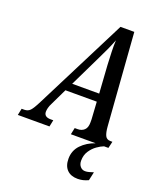

<svg xmlns="http://www.w3.org/2000/svg" viewBox="-212 -818 969 1163"><g transform="rotate(20 272.5 -237.0)"><path d="M-42 0 -33 -43H-16Q7 -43 21.5 -58Q36 -73 60 -121L360 -714H449L493 -122Q496 -82 505.5 -62.5Q515 -43 539 -43H552L542 0H300L309 -43H328Q354 -43 370.5 -58.5Q387 -74 387 -107Q387 -111 387 -117Q387 -123 387 -127L380 -239H178L128 -135Q118 -116 114.5 -101.5Q111 -87 111 -77Q111 -43 154 -43H171L162 0ZM295 -480 203 -290H377L365 -471Q363 -515 361.5 -553.5Q360 -592 362 -628Q348 -592 333 -559.5Q318 -527 295 -480ZM430 240Q386 240 361.5 215Q337 190 337 144Q337 91 372 54.5Q407 18 460 0H514Q495 7 471.5 23.5Q448 40 430.5 66.5Q413 93 413 129Q413 152 425.5 166.5Q438 181 457 181Q469 181 481.5 177.5Q494 174 510 169L498 224Q465 240 430 240Z"/></g></svg>

Font: Noto Serif ExtraCondensed Medium
Style: Italic
Weight: 500
Width: 2
Italic angle: -12°
Designer: Monotype Design Team
Foundry: Monotype Imaging Inc.
Version: Version 2.013; ttfautohint (v1.8.4.7-5d5b)